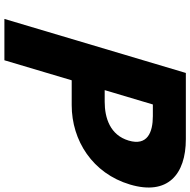

<svg xmlns="http://www.w3.org/2000/svg" viewBox="-16 -849 865 873"><g transform="rotate(90 416.5 -412.5)"><path d="M311.7 -825 66 0H254L345.1 -306H458.1C619.1 -306 768.4 -401 819 -571C869.9 -742 773.7 -825 612.7 -825ZM389.8 -456 455 -675H508C582 -675 644.5 -650 619.2 -565C594.2 -481 516.8 -456 442.8 -456Z"/></g></svg>

Font: Hussar
Style: BdOblThree
Weight: 700
Foundry: Cannot Into Space Fonts
Version: Version 2.00